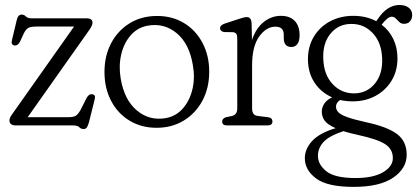

<svg xmlns="http://www.w3.org/2000/svg" viewBox="-20 -503 1673 770"><path d="M340 -385.5 91 -33H254Q275 -33 284.5 -39.2Q294 -45.5 303.5 -63L326.5 -108.5Q336 -127 349.5 -125Q364.5 -123.5 360 -105.5L337 -13.5Q332.5 2.5 328 8.5Q323.5 14.5 315.5 14.5Q304.5 14.5 298 7.2Q291.5 0 272.5 0H44Q18 0 18 -20Q18 -30.5 28 -44L277 -396.5H127.5Q104 -396.5 94.2 -391.5Q84.5 -386.5 76 -370L60.5 -336.5Q51.5 -319 38.5 -320.5Q23.5 -323 27.5 -340.5L47 -422Q52 -444.5 66.5 -444.5Q77 -444.5 83.8 -437Q90.5 -429.5 108 -429.5H327.5Q351 -429.5 351 -412Q351 -402 340 -385.5Z M610 -439Q671 -439 718 -410.5Q765 -382 792 -331.2Q819 -280.5 819 -215Q819 -150 791.8 -99.2Q764.5 -48.5 717 -19.5Q669.5 9.5 608 9.5Q547 9.5 499.8 -19Q452.5 -47.5 425.8 -98.2Q399 -149 399 -214.5Q399 -279.5 426 -330.2Q453 -381 500.5 -410Q548 -439 610 -439ZM646 -29.5Q687 -37.5 714 -68.8Q741 -100 751.8 -145.5Q762.5 -191 753.5 -241.5Q739.5 -327.5 688.8 -369.8Q638 -412 572 -400Q531 -392.5 503.8 -361Q476.5 -329.5 466 -284Q455.5 -238.5 464 -188Q478.5 -102 529.2 -59.8Q580 -17.5 646 -29.5Z M989 -410.5 990.5 -342.5Q1007 -391 1038.2 -415.2Q1069.5 -439.5 1106.5 -439.5Q1142.5 -439.5 1162 -419.2Q1181.5 -399 1181.5 -361.5Q1181.5 -338 1172.5 -326.2Q1163.5 -314.5 1149 -314.5Q1118 -314.5 1118 -350.5V-364Q1118 -396 1084.5 -396Q1048 -396 1019.5 -356.5Q991 -317 991 -240.5V-68Q991 -54.5 996.5 -46.8Q1002 -39 1017 -37.5L1054.5 -33Q1072.5 -31 1072.5 -15.5Q1072.5 0 1052.5 0H890.5Q871 0 871 -15.5Q871 -28 886.5 -33L908.5 -37.5Q931.5 -42 931.5 -68V-349Q931.5 -362 927.5 -367.5Q923.5 -373 913.5 -374L878.5 -374.5Q862.5 -377.5 862.5 -390Q862.5 -402 881.5 -408.5L938 -427Q960 -434.5 969.5 -434.5Q987.5 -434.5 989 -410.5Z M1447.5 -13Q1532.5 5 1571.8 34.2Q1611 63.5 1611 117.5Q1611 172.5 1556.8 209.5Q1502.5 246.5 1398 246.5Q1293 246.5 1247.8 212.8Q1202.5 179 1202.5 131.5Q1202.5 94 1232.2 62Q1262 30 1326 11Q1292 -4 1281.2 -20.2Q1270.5 -36.5 1270.5 -55Q1270.5 -72.5 1280.8 -87.8Q1291 -103 1312 -112.5Q1267 -132.5 1241 -172.2Q1215 -212 1215 -265.5Q1215 -317 1238.8 -356.2Q1262.5 -395.5 1303.8 -417.5Q1345 -439.5 1397 -439.5Q1448.5 -439.5 1489 -418L1495 -426.5Q1532.5 -483 1582 -483Q1605 -483 1619 -472.2Q1633 -461.5 1633 -443Q1633 -427 1624.2 -417.2Q1615.5 -407.5 1600.5 -407.5Q1588.5 -407.5 1581.2 -414.8Q1574 -422 1567.2 -429Q1560.5 -436 1550 -436Q1535.5 -436 1510.5 -404Q1540.5 -381.5 1557.2 -346.8Q1574 -312 1574 -269Q1574 -218 1550.2 -179.2Q1526.5 -140.5 1486 -118.5Q1445.5 -96.5 1395 -96.5Q1368 -96.5 1344 -102Q1327.5 -91 1327.5 -75Q1327.5 -63 1336.8 -53Q1346 -43 1372 -33.5Q1398 -24 1447.5 -13ZM1387.5 -407Q1336.5 -406.5 1305 -367.5Q1273.5 -328.5 1276.5 -266Q1279 -203 1314.2 -165.5Q1349.5 -128 1401.5 -128.5Q1452.5 -129.5 1484 -168.5Q1515.5 -207.5 1512.5 -270Q1510 -333 1474.5 -370.5Q1439 -408 1387.5 -407ZM1255 121.5Q1255 157 1289 184Q1323 211 1406 211Q1476 211 1515.8 188Q1555.5 165 1555.5 131Q1555.5 95.5 1525.2 75.5Q1495 55.5 1417 38.5Q1382.5 31 1357 23Q1299 42.5 1277 67Q1255 91.5 1255 121.5Z"/></svg>

Font: Fraunces 144pt S100 Light
Style: Regular
Weight: 300
Version: Version 1.000; ttfautohint (v1.8.3)